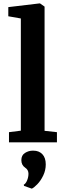

<svg xmlns="http://www.w3.org/2000/svg" viewBox="-20 -840 380 1133"><path d="M103 -731 29 -744V-798L214 -820H216L243 -801V-68L316 -60V0H33V-60L103 -69ZM168 273H167L122 257L120 250Q132 244 140 224.5Q148 205 148 185Q148 162 128 149Q106 134 106 105Q106 76 127.5 62.5Q149 49 173 49H177Q210 49 230 70Q250 91 250 130Q250 165 235 196Q220 227 200 247.5Q180 268 168 273Z"/></svg>

Font: Koeln Type Serif
Style: Bold
Weight: 700
Designer: Eben Sorkin
Foundry: Eben Sorkin
Version: Version 2.002